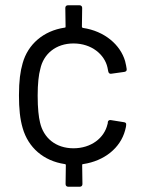

<svg xmlns="http://www.w3.org/2000/svg" viewBox="-20 -707 541 729"><path d="M388 -235C376 -183 326 -144 259 -144C191 -144 145 -184 132 -242C127 -262 123 -295 123 -344C123 -389 127 -424 133 -445C145 -502 192 -542 259 -542C328 -542 377 -500 388 -451L391 -436C392 -430 396 -426 402 -427L452 -434C458 -435 462 -438 461 -445C460 -453 458 -463 455 -475C437 -537 377 -589 295 -601C292 -602 291 -603 291 -606L292 -677C292 -683 288 -687 282 -687H238C232 -687 228 -683 228 -677L229 -606C229 -603 228 -602 225 -602C145 -590 86 -539 66 -467C57 -436 52 -400 52 -345C52 -294 56 -255 66 -221C87 -147 145 -96 226 -84C229 -84 230 -82 230 -80L229 -8C229 -2 233 2 239 2H283C289 2 293 -2 293 -8L292 -80C292 -83 293 -84 296 -84C376 -96 437 -145 455 -212C457 -220 459 -227 459 -233C460 -239 457 -242 451 -243L401 -251C396 -252 392 -250 390 -246C390 -244 389 -241 389 -240V-239C389 -238 389 -236 388 -235Z"/></svg>

Font: Elastic
Style: elastic
Weight: 400
Designer: Jeremy Tribby
Foundry: Tribby Type
Version: Version 1.422;hotconv 1.0.109;makeotfexe 2.5.65596